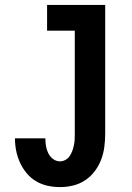

<svg xmlns="http://www.w3.org/2000/svg" viewBox="-20 -755 540 783"><path d="M225 8Q199 8 174 2.5Q149 -3 127 -16Q105 -29 88.5 -49Q72 -69 61.5 -92Q51 -115 46 -140Q41 -165 41 -191H165Q165 -175 167.5 -159.5Q170 -144 177 -130Q184 -116 196.5 -106.5Q209 -97 225 -97Q236 -97 247 -103Q258 -109 264.5 -119Q271 -129 275 -140Q279 -151 281.5 -163Q284 -175 284.5 -186.5Q285 -198 285 -210V-630H172V-735H409V-210Q409 -183 405.5 -156Q402 -129 392.5 -104Q383 -79 366.5 -57Q350 -35 327.5 -20Q305 -5 278.5 1.5Q252 8 225 8Z"/></svg>

Font: Iosevka SS18 Extrabold
Style: Regular
Weight: 800
Monospace: yes
Designer: Belleve Invis
Foundry: Belleve Invis
Version: Version 25.1.1; ttfautohint (v1.8.4)